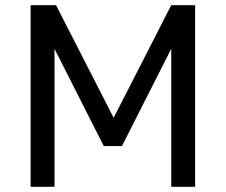

<svg xmlns="http://www.w3.org/2000/svg" viewBox="-20 -720 870 740"><path d="M98 -700H196L418 -266L640 -700H732V0H640V-532L450 -157H380L190 -532V0H98Z"/></svg>

Font: Golos UI VF
Style: Regular
Weight: 400
Designer: A.Korolkova, Vitaly Kuzmin
Foundry: ParaType Ltd
Version: Version 2.000